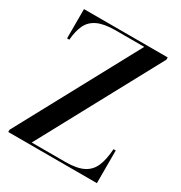

<svg xmlns="http://www.w3.org/2000/svg" viewBox="-175 -874 939 998"><g transform="rotate(30 294.0 -375.0)"><path d="M40 -750H542.5V-736.5L151.5 -13.5H353Q421.5 -13.5 460 -32.8Q498.5 -52 515.8 -92.2Q533 -132.5 537 -196H550.5V0H18.5V-13.5L409.5 -736.5H238Q169.5 -736.5 130.8 -718.2Q92 -700 74.8 -663.8Q57.5 -627.5 53.5 -574H40Z"/></g></svg>

Font: Bodoni* 16 Medium
Style: Regular
Weight: 500
Version: Version 2.2